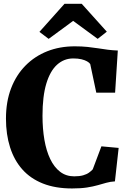

<svg xmlns="http://www.w3.org/2000/svg" viewBox="-20 -1000 703 1030"><path d="M366.5 11Q277 11 210.2 -15.5Q143.5 -42 99.8 -91.2Q56 -140.5 34 -209.8Q12 -279 12 -363.5Q12 -454.5 39.5 -526.2Q67 -598 116.8 -648.2Q166.5 -698.5 233.5 -725Q300.5 -751.5 381 -751.5Q419.5 -751.5 450 -748.2Q480.5 -745 506.8 -740.8Q533 -736.5 558.8 -733.2Q584.5 -730 612 -729L597.5 -503H496.5L464 -656.5Q459 -664 447.2 -670.8Q435.5 -677.5 417.2 -682Q399 -686.5 373 -686.5Q323.5 -686.5 286.2 -653Q249 -619.5 228.5 -551.5Q208 -483.5 208 -379Q208 -309.5 218.2 -250Q228.5 -190.5 249.5 -146.8Q270.5 -103 302.5 -78.5Q334.5 -54 378 -54Q406.5 -54 425.8 -59.5Q445 -65 457.2 -73.8Q469.5 -82.5 477.5 -91.5L524 -215L616.5 -206.5L596.5 -27Q572 -25.5 550.5 -19.5Q529 -13.5 504.5 -6.5Q480 0.5 446.8 5.8Q413.5 11 366.5 11ZM241 -791.5 191.5 -829 326 -979.5H418.5L553 -830L504 -791.5L372.5 -888Z"/></svg>

Font: Merriweather 36pt Black
Style: Regular
Weight: 900
Version: Version 2.100